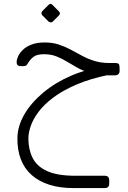

<svg xmlns="http://www.w3.org/2000/svg" viewBox="-20 -621 656 981"><path d="M356 340Q286 340 232.5 323Q179 306 142 273.5Q105 241 86.5 193Q68 145 69 83Q70 23 104.5 -36.5Q139 -96 200.5 -147.5Q262 -199 343 -234Q424 -269 517 -280L538 -239Q440 -219 369.5 -188.5Q299 -158 251.5 -122Q204 -86 176.5 -49Q149 -12 137 23Q125 58 125 86Q125 142 146.5 185.5Q168 229 220.5 253Q273 277 364 277H515Q538 277 538 300V317Q538 340 515 340ZM517 -236V-241Q471 -240 436.5 -250Q402 -260 374.5 -275.5Q347 -291 321.5 -306.5Q296 -322 268 -333Q240 -344 205 -344Q168 -344 151 -330.5Q134 -317 124 -300Q120 -292 115 -287.5Q110 -283 98 -283H86Q65 -283 65 -303Q65 -316 72.5 -333Q80 -350 97 -366.5Q114 -383 141.5 -393.5Q169 -404 209 -404Q248 -404 280 -393.5Q312 -383 341 -367.5Q370 -352 399.5 -336Q429 -320 463 -309.5Q497 -299 540 -299H569Q583 -299 587 -293.5Q591 -288 591 -274V-258Q591 -248 585 -242Q579 -236 568 -236ZM249 -510Q245 -506 239 -506.5Q233 -507 228 -511L196 -543Q192 -548 192 -554Q192 -560 196 -564L228 -596Q233 -601 238.5 -601Q244 -601 248 -596L280 -564Q292 -553 281 -542Z"/></svg>

Font: Rubik Light
Style: Italic
Weight: 300
Italic angle: -12°
Designer: Hubert and Fischer
Foundry: Hubert and Fischer
Version: Version 2.300;gftools[0.9.30]